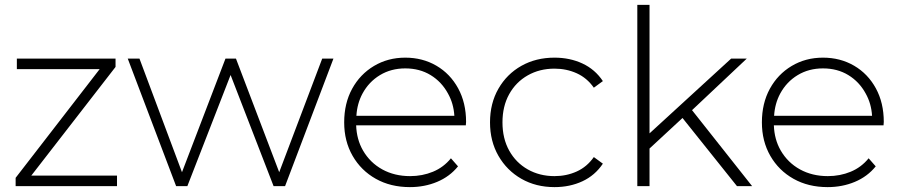

<svg xmlns="http://www.w3.org/2000/svg" viewBox="-20 -762 3687 786"><path d="M44 0V-34L388 -479H49V-522H453V-488L108 -43H459V0Z M701 0 503 -522H551L725 -57L903 -522H946L1123 -57L1299 -522H1345L1147 0H1100L924 -455L747 0Z M1658 4Q1579 4 1518.5 -30Q1458 -64 1423.5 -124Q1389 -184 1389 -261Q1389 -339 1421.5 -398.5Q1454 -458 1511 -492Q1568 -526 1639 -526Q1710 -526 1766.5 -493Q1823 -460 1855.5 -400.5Q1888 -341 1888 -263Q1888 -260 1887.5 -256.5Q1887 -253 1887 -249H1438Q1440 -191 1466 -146Q1495 -96 1545 -68.5Q1595 -41 1659 -41Q1709 -41 1752.5 -59Q1796 -77 1826 -114L1855 -81Q1821 -39 1769.5 -17.5Q1718 4 1658 4ZM1840 -288Q1837 -338 1814 -379Q1788 -427 1743 -454.5Q1698 -482 1639 -482Q1581 -482 1535.5 -454.5Q1490 -427 1464 -379Q1442 -338 1439 -288Z M2250 4Q2174 4 2114.5 -30Q2055 -64 2020.5 -124Q1986 -184 1986 -261Q1986 -339 2020.5 -399Q2055 -459 2114.5 -492.5Q2174 -526 2250 -526Q2313 -526 2364.5 -502Q2416 -478 2448 -430L2411 -403Q2383 -443 2341 -462Q2299 -481 2250 -481Q2189 -481 2140.5 -453.5Q2092 -426 2064.5 -376.5Q2037 -327 2037 -261Q2037 -195 2064.5 -145.5Q2092 -96 2140.5 -68.5Q2189 -41 2250 -41Q2299 -41 2341 -60Q2383 -79 2411 -119L2448 -92Q2416 -44 2364.5 -20Q2313 4 2250 4Z M2997 0 2774 -279 2639 -154V0H2589V-742H2639V-216L2973 -522H3037L2813 -311L3059 0Z M3368 4Q3289 4 3228.5 -30Q3168 -64 3133.5 -124Q3099 -184 3099 -261Q3099 -339 3131.5 -398.5Q3164 -458 3221 -492Q3278 -526 3349 -526Q3420 -526 3476.5 -493Q3533 -460 3565.5 -400.5Q3598 -341 3598 -263Q3598 -260 3597.5 -256.5Q3597 -253 3597 -249H3148Q3150 -191 3176 -146Q3205 -96 3255 -68.5Q3305 -41 3369 -41Q3419 -41 3462.5 -59Q3506 -77 3536 -114L3565 -81Q3531 -39 3479.5 -17.5Q3428 4 3368 4ZM3550 -288Q3547 -338 3524 -379Q3498 -427 3453 -454.5Q3408 -482 3349 -482Q3291 -482 3245.5 -454.5Q3200 -427 3174 -379Q3152 -338 3149 -288Z"/></svg>

Font: Montserrat Z Light
Style: Regular
Weight: 300
Designer: Julieta Ulanovsky
Foundry: Julieta Ulanovsky
Version: Version 8.000